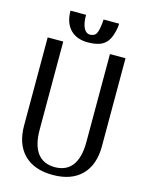

<svg xmlns="http://www.w3.org/2000/svg" viewBox="-140 -1044 880 1144"><g transform="rotate(15 300.0 -471.5)"><path d="M449 -958H353Q353 -940 347.5 -907Q342 -874 330.5 -862Q319 -850 297 -850Q273 -850 259 -877.5Q245 -905 245 -958H149Q149 -884 188 -843Q227 -802 297 -802Q356 -802 388.5 -822Q421 -842 435 -885Q449 -928 449 -958ZM59 -226Q59 -111 121.5 -48Q184 15 299 15Q414 15 476.5 -48Q539 -111 539 -226V-769H443V-226Q443 -131 406.5 -82Q370 -33 299 -33Q228 -33 191.5 -82Q155 -131 155 -226V-769H59Z"/></g></svg>

Font: LXGW Marker Gothic
Style: Regular
Weight: 400
Version: Version 1.001